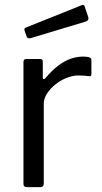

<svg xmlns="http://www.w3.org/2000/svg" viewBox="-20 -774 423 794"><path d="M91 0Q84 0 80.5 -3.5Q77 -7 77 -13V-517Q77 -530 88 -530H146Q157 -530 157 -519V-454Q157 -448 160 -447Q163 -446 168 -451Q194 -482 219.5 -501.5Q245 -521 271 -530.5Q297 -540 323 -540Q358 -540 358 -527V-467Q358 -457 349 -459Q340 -460 328.5 -461Q317 -462 304 -462Q282 -462 257 -452.5Q232 -443 210.5 -426Q189 -409 175 -388Q161 -367 161 -346V-15Q161 0 146 0H91ZM330 -748 345 -703Q349 -690 335 -685L106 -616Q99 -615 95.5 -616.5Q92 -618 90 -624L82 -646Q78 -657 87 -660L319 -753Q327 -756 330 -748Z"/></svg>

Font: Libre Franklin
Style: Regular
Weight: 400
Designer: Pablo Impallari, Rodrigo Fuenzalida, Nhung Nguyen
Foundry: Impallari Type
Version: Version 3.000